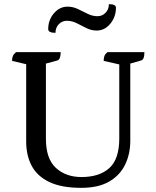

<svg xmlns="http://www.w3.org/2000/svg" viewBox="-20 -892 751 924"><path d="M371 12Q276 12 217.5 -16Q159 -44 132.5 -94Q106 -144 106 -211V-583L38 -599Q38 -613 42 -622.5Q46 -632 57 -641H272Q272 -606 256 -601L201 -586V-224Q201 -128 249 -84Q297 -40 372 -40Q458 -40 506 -83Q554 -126 554 -226V-582L479 -599Q479 -613 482.5 -622.5Q486 -632 497 -641H675Q675 -605 659 -601L607 -586V-214Q607 -151 582 -99.5Q557 -48 505 -18Q453 12 371 12ZM302 -792Q279 -792 263 -775.5Q247 -759 247 -734Q212 -734 212 -752Q212 -796 239.5 -828Q267 -860 305 -860Q331 -860 355 -848.5Q379 -837 402 -825.5Q425 -814 449 -814Q472 -814 488 -830.5Q504 -847 504 -872Q538 -872 538 -855Q538 -811 511 -778Q484 -745 445 -745Q419 -745 395.5 -757Q372 -769 349 -780.5Q326 -792 302 -792Z"/></svg>

Font: Petrona Medium
Style: Regular
Weight: 500
Designer: Ringo R. Seeber
Foundry: Ringo R. Seeber
Version: Version 2.001; ttfautohint (v1.8.3)